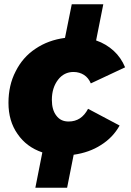

<svg xmlns="http://www.w3.org/2000/svg" viewBox="-20 -727 618 907"><path d="M396 -213C375 -173 345 -153 304 -153C279 -153 260 -162 246 -181C232 -199 225 -224 225 -255C225 -294 235 -325 254 -350C273 -375 298 -387 327 -387C346 -387 363 -382 377 -373C391 -364 402 -350 409 -333L571 -409C558 -440 540 -466 517 -487C494 -508 466 -525 434 -536L468 -707H319L287 -548C234 -541 188 -524 148 -497C107 -470 76 -434 54 -390C31 -346 20 -296 20 -241C20 -184 34 -135 63 -94C91 -53 130 -24 180 -7L147 160H297L328 4C377 -3 420 -18 457 -42C494 -65 524 -96 545 -134Z"/></svg>

Font: Argentum Sans ExtraBold
Style: Italic
Weight: 800
Italic angle: -11.3°
Designer: Julieta Ulanovsky
Foundry: Julieta Ulanovsky
Version: Version 5.001;February 15, 2019;FontCreator 11.5.0.2425 64-b